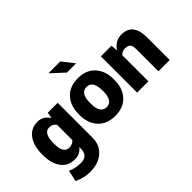

<svg xmlns="http://www.w3.org/2000/svg" viewBox="-132 -1138 1781 1781"><g transform="rotate(-45 758.5 -247.0)"><path d="M207 -462.9Q278.8 -462.9 322.8 -394.5L332.5 -454.1H462.9V2.9Q462.9 98.6 397.5 156Q332 213.4 221.2 213.4Q145 213.4 66.9 176.3L90.8 66.4Q155.8 93.8 220.7 93.8Q266.1 93.8 290.3 69.6Q314.5 45.4 314.5 2V-22Q273.4 30.8 206.5 30.8Q119.6 30.8 71 -33.4Q22.5 -97.7 22.5 -206.5L22 -215.3Q22 -329.1 70.6 -396Q119.1 -462.9 207 -462.9ZM170.4 -215.3V-206.5Q170.4 -83.5 244.1 -83.5Q292.5 -83.5 314.5 -114.3V-313.5Q292.5 -348.6 245.1 -348.6Q170.4 -348.6 170.4 -215.3Z M674.3 -241.2V-231.9Q674.3 -104 756.1 -104Q837.9 -104 837.9 -231.9V-241.2Q837.9 -369.1 756.1 -369.1Q674.3 -369.1 674.3 -241.2ZM525.9 -231.9V-241.2Q525.9 -350.6 586.9 -417Q647.9 -483.4 755.9 -483.4Q863.8 -483.4 924.8 -417Q985.8 -350.6 985.8 -241.2V-231.9Q985.8 -122.1 924.8 -55.9Q863.8 10.3 755.9 10.3Q647.9 10.3 586.9 -55.7Q525.9 -121.6 525.9 -231.9ZM751.5 -708.5 842.8 -591.8H721.7L598.1 -706.1L598.6 -708.5Z M1050.8 -475.6H1189.9L1195.8 -408.7Q1245.1 -484.4 1330.1 -484.4Q1478.5 -484.4 1478.5 -294.9V0H1330.1V-295.4Q1330.1 -335.4 1313.7 -352.8Q1297.4 -370.1 1260.7 -370.1Q1224.1 -370.1 1198.7 -341.8V0H1050.8Z"/></g></svg>

Font: Yantramanav Black
Style: Regular
Weight: 900
Version: Version 1.001;PS 1.0;hotconv 1.0.72;makeotf.lib2.5.5900; ttf